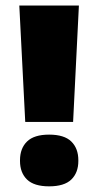

<svg xmlns="http://www.w3.org/2000/svg" viewBox="-20 -659 356 696"><path d="M245 -217H71.5L50 -639H266ZM158 16.5Q103.5 16.5 78 -8.2Q52.5 -33 52.5 -75.5V-78Q52.5 -121 78 -146Q103.5 -171 158 -171Q213 -171 238.5 -146Q264 -121 264 -78V-75.5Q264 -33 238.5 -8.2Q213 16.5 158 16.5Z"/></svg>

Font: Anek Latin Expanded ExtraBold
Style: Regular
Weight: 800
Width: 7
Designer: Yesha Goshar
Foundry: Ek Type
Version: Version 1.003